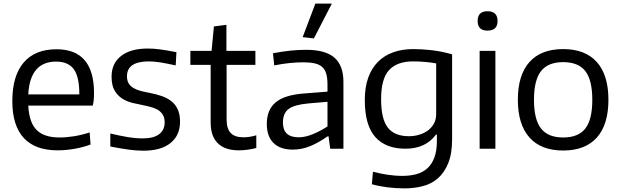

<svg xmlns="http://www.w3.org/2000/svg" viewBox="-20 -821 3426 1060"><path d="M290 -481Q146 -481 136 -300H418Q418 -398 387 -439.5Q356 -481 290 -481ZM298 9Q174 9 111 -59.5Q48 -128 48 -263Q48 -402 110.5 -475.5Q173 -549 292 -549Q499 -549 499 -308Q499 -262 492 -238H136Q141 -144 182.5 -103Q224 -62 309 -62Q347 -62 390 -69Q433 -76 475 -90L480 -23Q440 -8 391.5 0.5Q343 9 298 9Z M772 11Q736 11 694 5.5Q652 0 589 -12V-84Q639 -72 683.5 -64.5Q728 -57 768 -57Q828 -57 858.5 -80Q889 -103 889 -145Q889 -168 881 -183.5Q873 -199 858 -210Q843 -221 822 -227.5Q801 -234 776 -239Q745 -245 713 -252.5Q681 -260 655 -276.5Q629 -293 612.5 -321.5Q596 -350 596 -398Q596 -471 648.5 -512Q701 -553 795 -553Q812 -553 828 -552Q844 -551 862 -548.5Q880 -546 902 -542.5Q924 -539 954 -533L950 -460Q899 -471 865 -476.5Q831 -482 802 -482Q681 -482 681 -400Q681 -376 690.5 -360.5Q700 -345 717 -335Q734 -325 757 -319Q780 -313 807 -308Q843 -301 873.5 -290.5Q904 -280 926.5 -262Q949 -244 961.5 -216.5Q974 -189 974 -149Q974 -74 921.5 -31.5Q869 11 772 11Z M1299 9Q1222 9 1182.5 -30Q1143 -69 1143 -144V-463H1031V-540H1148L1161 -675L1230 -684V-540H1390V-463H1231V-162Q1231 -111 1253.5 -87Q1276 -63 1324 -63Q1339 -63 1357 -65.5Q1375 -68 1395 -74V-4Q1372 2 1347 5.5Q1322 9 1299 9Z M1651 -616 1721 -801H1812L1713 -609ZM1629 -63Q1665 -63 1706.5 -80Q1748 -97 1788 -123V-259L1683 -250Q1605 -243 1573.5 -219.5Q1542 -196 1542 -144Q1542 -63 1629 -63ZM1597 5Q1527 5 1490 -31.5Q1453 -68 1453 -137Q1453 -215 1502 -256Q1551 -297 1659 -305L1788 -315V-354Q1788 -389 1781.5 -412.5Q1775 -436 1759.5 -450.5Q1744 -465 1718 -471Q1692 -477 1653 -477Q1619 -477 1579.5 -473Q1540 -469 1494 -460L1487 -527Q1540 -537 1583.5 -541.5Q1627 -546 1671 -546Q1776 -546 1826 -503Q1876 -460 1876 -369V0H1803L1794 -68H1788Q1739 -33 1692 -14Q1645 5 1597 5Z M2238 -69Q2268 -69 2295.5 -77.5Q2323 -86 2343.5 -101.5Q2364 -117 2376 -139.5Q2388 -162 2388 -191V-471Q2361 -476 2328.5 -479Q2296 -482 2260 -482Q2172 -482 2128 -434Q2084 -386 2084 -274Q2084 -164 2121 -116.5Q2158 -69 2238 -69ZM2213 219Q2165 219 2118 213Q2071 207 2033 196L2039 127Q2076 137 2118 143.5Q2160 150 2202 150Q2244 150 2279 140.5Q2314 131 2339 108.5Q2364 86 2378 49Q2392 12 2392 -43V-78H2387Q2330 0 2218 0Q2109 0 2051.5 -65Q1994 -130 1994 -269Q1994 -340 2013 -392.5Q2032 -445 2067 -480Q2102 -515 2151.5 -532.5Q2201 -550 2261 -550Q2309 -550 2362.5 -544Q2416 -538 2476 -521V-53Q2476 27 2455 79Q2434 131 2398.5 162.5Q2363 194 2315 206.5Q2267 219 2213 219Z M2628 -540H2715V0H2628ZM2671 -652Q2617 -652 2617 -705Q2617 -759 2671 -759Q2727 -759 2727 -705Q2727 -652 2671 -652Z M3089 -62Q3173 -62 3211.5 -111.5Q3250 -161 3250 -270Q3250 -379 3211.5 -428.5Q3173 -478 3089 -478Q3006 -478 2967 -428.5Q2928 -379 2928 -270Q2928 -161 2967 -111.5Q3006 -62 3089 -62ZM2839 -270Q2839 -407 2903 -478.5Q2967 -550 3089 -550Q3211 -550 3275 -478.5Q3339 -407 3339 -270Q3339 -133 3275 -61.5Q3211 10 3089 10Q2967 10 2903 -62Q2839 -134 2839 -270Z"/></svg>

Font: EncodeSans
Style: Regular
Weight: 400
Designer: Pablo Impallari, Andres Torresi
Foundry: Pablo Impallari, Andres Torresi
Version: Version 1.000; ttfautohint (v1.4.1)